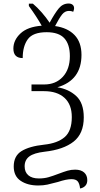

<svg xmlns="http://www.w3.org/2000/svg" viewBox="-20 -869 567 1091"><path d="M386 149Q357 149 309 165Q272 175 249 180Q226 185 197 185Q137 185 97.5 158.5Q58 132 58 77Q58 17 102.5 -10.5Q147 -38 231 -47Q307 -55 347.5 -90Q388 -125 388 -204Q388 -275 346.5 -313Q305 -351 230 -351H159V-389H231Q297 -389 337 -432.5Q377 -476 377 -550Q377 -617 345.5 -651.5Q314 -686 245 -686Q167 -686 138 -646Q109 -606 109 -539Q56 -539 56 -593Q56 -641 96.5 -679Q137 -717 217 -723Q189 -773 144 -835V-848H167Q191 -828 216.5 -799Q242 -770 262 -740Q292 -795 314.5 -822Q337 -849 370 -849Q384 -849 392.5 -842Q401 -835 401 -822Q401 -814 396 -802Q386 -807 372 -807Q349 -807 333 -787Q317 -767 293 -721Q364 -711 403.5 -670Q443 -629 443 -557Q443 -413 306 -373Q370 -363 413 -323.5Q456 -284 456 -202Q456 -110 398.5 -64.5Q341 -19 234 -7Q173 0 146.5 20Q120 40 120 76Q120 109 141 127Q162 145 201 145Q231 145 255.5 138Q280 131 314 118Q343 107 363.5 101Q384 95 407 95Q440 95 458 111Q476 127 476 155Q476 175 464.5 187Q453 199 435 202Q432 174 421.5 161.5Q411 149 386 149Z"/></svg>

Font: Noto Serif NarrowLight
Style: Regular
Weight: 300
Width: 4
Designer: Monotype Design Team
Foundry: Monotype Imaging Inc.
Version: Version 1.001